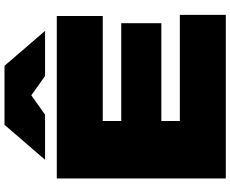

<svg xmlns="http://www.w3.org/2000/svg" viewBox="-105 -917 1022 852"><g transform="rotate(-90 406.0 -491.0)"><path d="M729 -464V-286H295V-204H766V0H40V-750H761V-546H295V-464ZM278 -982H540L695 -802H495L409 -863L323 -802H123Z"/></g></svg>

Font: Bounded
Style: Regular
Weight: 900
Designer: Vlad Churkin
Version: Version 1.0